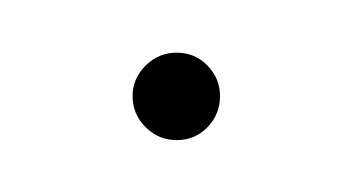

<svg xmlns="http://www.w3.org/2000/svg" viewBox="-20 -54 136 74"><path d="M31.1 -17Q31.1 -23.7 36.1 -28.7Q41.1 -33.7 48.1 -33.7Q55.2 -33.7 60 -28.7Q64.8 -23.7 64.8 -17Q64.8 -10 60 -5Q55.2 0 48.1 0Q41.1 0 36.1 -5Q31.1 -10 31.1 -17Z"/></svg>

Font: 26F Galaxy Hebrew Thin
Style: Regular
Weight: 100
Designer: C₂₉H₂₅N₃O₅
Version: Version 1.000